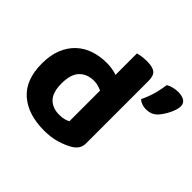

<svg xmlns="http://www.w3.org/2000/svg" viewBox="-158 -855 1063 1063"><g transform="rotate(45 373.0 -323.5)"><path d="M286 -496Q309 -496 329.5 -492.5Q350 -489 367 -483V-651Q378 -654 396 -657Q414 -660 436 -660Q481 -660 500.5 -645Q520 -630 520 -588V-101Q520 -77 510 -60.5Q500 -44 478 -30Q450 -13 406 1Q362 15 305 15Q179 15 106.5 -48.5Q34 -112 34 -239Q34 -305 53.5 -353Q73 -401 107 -433Q141 -465 187 -480.5Q233 -496 286 -496ZM368 -361Q355 -367 339.5 -371.5Q324 -376 307 -376Q253 -376 221 -343Q189 -310 189 -238Q189 -169 219.5 -137.5Q250 -106 304 -106Q325 -106 341.5 -110.5Q358 -115 368 -121ZM691 -497Q676 -480 658 -473.5Q640 -467 620 -467Q586 -467 562 -488Q582 -529 592.5 -568Q603 -607 608 -644Q622 -652 641.5 -657Q661 -662 680 -662Q709 -662 727.5 -651Q746 -640 746 -614Q746 -602 741 -586Q736 -570 728 -553.5Q720 -537 710 -522Q700 -507 691 -497Z"/></g></svg>

Font: Baloo Paaji 2
Style: Bold
Weight: 700
Designer: Shuchita Grover, Noopur Datye and Ek Type
Foundry: Ek Type
Version: Version 1.640;hotconv 1.0.111;makeotfexe 2.5.65597; ttfautoh